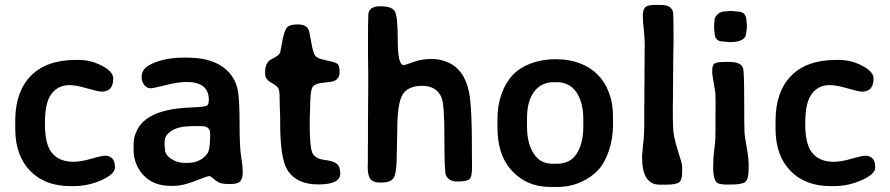

<svg xmlns="http://www.w3.org/2000/svg" viewBox="-20 -742 3588 774"><path d="M436.5 -425.8Q436.5 -372.6 390.1 -372.6Q377 -372.6 331.5 -385.7Q286.1 -398.9 260.3 -398.9Q208 -398.9 181.6 -354.5Q161.1 -319.8 161.1 -243.9Q161.1 -168 183.6 -133.8Q212.4 -89.8 275.9 -89.8Q306.2 -89.8 347.9 -102.1Q389.6 -114.3 405 -114.3Q420.4 -114.3 431.9 -103.8Q443.4 -93.3 443.4 -66.7Q443.4 -40 389.2 -15.9Q335 8.3 275.9 8.3H264.6Q161.1 8.3 101.6 -53.2Q42 -114.7 41.5 -220.7V-255.4Q41.5 -371.6 104 -436Q166.5 -500.5 287.1 -500.5H297.9Q340.8 -500.5 378.9 -482.9Q436.5 -456.5 436.5 -425.8Z M644.5 -143.6Q644.5 -118.7 669.4 -102.1Q694.3 -85.4 723.1 -85.4H737.3Q786.6 -85.4 814.5 -121.1Q826.7 -136.7 826.7 -184.6L827.1 -190.4V-202.6Q827.1 -233.4 794.4 -233.4H754.9Q701.2 -233.4 672.4 -215.3Q643.6 -197.3 643.6 -171.4V-153.3Q644.5 -146.5 644.5 -143.6ZM821.8 -339.8Q821.8 -411.6 731.4 -411.6Q698.2 -411.6 648.7 -398.9Q599.1 -386.2 585.9 -386.2Q572.8 -386.2 561.8 -399.4Q550.8 -412.6 550.8 -432.6Q550.8 -465.3 589.8 -483.9Q644.5 -509.8 721.7 -509.8H733.9Q859.4 -509.8 912.6 -438.5Q933.1 -411.1 939.5 -373.3Q945.8 -335.4 945.8 -241.9Q945.8 -148.4 952.1 -110.8Q958.5 -73.2 958.5 -48.1Q958.5 -22.9 948.7 -11.5Q939 0 906.7 0Q874.5 0 862.3 -6.3Q850.1 -12.7 839.6 -22.5Q829.1 -32.2 822.8 -32.2Q816.4 -32.2 766.6 -12.5Q716.8 7.3 680.7 7.3H668.9Q598.6 7.3 558.6 -35.4Q518.6 -78.1 518.6 -138.7V-162.6Q518.6 -191.4 534.2 -220.7Q577.1 -301.8 746.6 -308.6Q805.2 -311 813.5 -315.7Q821.8 -320.3 821.8 -339.8Z M1351.6 -42Q1351.6 1.5 1262.7 1.5Q1173.8 1.5 1137.2 -59.1Q1109.4 -106 1109.4 -248V-269L1108.4 -299.3L1107.9 -309.6L1107.4 -340.3Q1107.4 -375 1102.8 -385Q1098.1 -395 1073.5 -408.7Q1048.8 -422.4 1048.8 -444.3V-453.1Q1048.8 -491.2 1076.7 -504.6Q1104.5 -518.1 1109.4 -529.8Q1109.9 -531.2 1117.4 -572.8Q1125 -614.3 1135 -628.9Q1145 -643.6 1179.9 -643.6Q1214.8 -643.6 1224.1 -622.1Q1227.5 -614.3 1234.9 -570.8Q1242.2 -527.3 1251.5 -516.4Q1260.7 -505.4 1295.9 -498.5Q1331.1 -491.7 1340.1 -484.9Q1349.1 -478 1349.1 -451.7Q1349.1 -425.3 1327.1 -415.5Q1318.4 -411.6 1285.6 -408.9Q1252.9 -406.2 1241.5 -393.1Q1230 -379.9 1230 -301.3L1229.5 -291Q1229 -280.8 1229 -270.5L1228.5 -260.3V-239.3Q1228.5 -140.1 1241.9 -120.6Q1255.4 -101.1 1289.1 -97.2Q1322.8 -93.3 1337.2 -82Q1351.6 -70.8 1351.6 -42Z M1521 -6.3H1508.3Q1485.8 -6.3 1474.1 -19.3Q1462.4 -32.2 1462.4 -67.9L1462.9 -83V-145L1463.4 -175.8V-252.4L1463.9 -298.8V-329.6L1464.4 -376Q1464.4 -414.6 1464.4 -453.1L1463.4 -528.8Q1463.4 -671.4 1464.8 -685.1Q1468.3 -716.8 1512.7 -716.8Q1557.1 -716.8 1570.3 -698.7Q1583.5 -680.7 1583.5 -580.1Q1583.5 -479.5 1606.9 -479.5Q1613.8 -479.5 1647 -492.2Q1680.7 -504.4 1720.7 -504.4Q1759.8 -504.4 1794.9 -486.3Q1860.8 -451.7 1874.5 -348.6Q1882.3 -286.1 1882.3 -152.3V-108.4L1882.8 -94.2V-64.9Q1882.8 -26.4 1870.6 -18.3Q1858.4 -10.3 1823.5 -10.3Q1788.6 -10.3 1777.3 -36.6Q1771.5 -50.3 1771.5 -185.8Q1771.5 -321.3 1760.3 -348.1Q1740.2 -396 1682.6 -396Q1625 -396 1603.3 -361.1Q1581.5 -326.2 1581.5 -218.3L1579.6 -127Q1579.6 -49.8 1568.6 -28.1Q1557.6 -6.3 1521 -6.3Z M2205.6 -82H2225.6Q2278.8 -82 2305.2 -123Q2331.5 -164.1 2331.5 -233.4V-259.3Q2331.5 -330.1 2303.5 -370.4Q2275.4 -410.6 2225.6 -410.6H2210.9Q2162.6 -410.6 2133.5 -372.8Q2104.5 -335 2104.5 -264.2V-232.9Q2104.5 -164.6 2131.1 -123.3Q2157.7 -82 2205.6 -82ZM2451.2 -272V-237.8Q2451.2 -186 2435.3 -136.7Q2419.4 -87.4 2392.1 -57.4Q2364.7 -27.3 2321 -7.8Q2277.3 11.7 2225.6 11.7H2199.7Q2100.6 11.7 2039.1 -58.6Q1985.4 -119.6 1985.4 -229V-263.2Q1985.4 -317.9 2002.2 -364.3Q2019 -410.6 2047.6 -440.4Q2076.2 -470.2 2121.3 -486.8Q2166.5 -503.4 2220.2 -503.4L2229 -502.9Q2274.4 -502.9 2316.4 -487.3Q2403.8 -454.1 2435.5 -366.7Q2451.2 -324.2 2451.2 -272Z M2730 -71.3V-49.3Q2730 -13.7 2715.6 -5.6Q2701.2 2.4 2664.6 2.4H2638.7Q2568.4 2.4 2568.4 -107.9V-115.7L2571.3 -147.9Q2572.8 -162.1 2572.8 -163.6L2574.7 -179.2Q2577.1 -206.1 2577.1 -241.2V-311.5L2577.6 -329.1V-382.8L2578.1 -410.2V-463.9L2578.6 -481.9V-535.6L2579.1 -553.7Q2579.1 -593.3 2575.2 -624.5Q2571.3 -655.8 2571.3 -679Q2571.3 -702.1 2580.8 -712.2Q2590.3 -722.2 2618.7 -722.2H2644.5Q2688.5 -721.7 2693.4 -691.4Q2695.3 -677.7 2695.3 -569.8L2694.8 -560.5Q2694.8 -551.8 2694.8 -543L2694.3 -534.2Q2694.3 -525.4 2694.3 -516.6L2693.8 -489.7V-454.1L2693.4 -444.8V-400.4L2692.9 -391.1V-346.7L2692.4 -319.8V-265.6L2693.4 -231Q2693.4 -195.3 2711.7 -138.2Q2730 -81.1 2730 -71.3Z M2907.7 -696.3 2920.9 -697.8H2932.1L2934.6 -697.3L2949.7 -695.8Q2951.7 -695.3 2954.1 -695.3Q2989.3 -695.3 2989.3 -656.2L2990.7 -642.6V-631.3L2989.7 -622.1L2988.3 -611.3Q2988.3 -572.3 2923.8 -572.3H2919.4L2917 -572.8L2899.9 -574.2Q2897.5 -574.7 2895.5 -574.7Q2860.8 -574.7 2860.8 -609.9Q2859.9 -614.7 2859.9 -616.7L2858.9 -625.5V-644Q2860.4 -649.9 2860.4 -661.1Q2860.4 -672.4 2872.3 -684.3Q2884.3 -696.3 2907.7 -696.3ZM2923.8 2H2911.1Q2875.5 2 2867.7 -7.8Q2855 -23.9 2855 -64.5Q2855 -105 2859.1 -136.7Q2863.3 -168.5 2863.3 -173.8L2863.8 -186.5Q2863.8 -192.9 2863.8 -199.2L2864.3 -211.9V-276.9L2864.7 -296.4V-322.3L2864.3 -341.8Q2864.3 -348.1 2864.3 -354.5L2863.8 -367.2L2851.1 -445.3V-457Q2851.1 -480.5 2861.1 -486.3Q2871.1 -492.2 2902.3 -492.2H2921.4Q2967.3 -492.2 2975.6 -466.8Q2980 -453.6 2980 -338.4Q2980 -223.1 2981.4 -205.3Q2982.9 -187.5 2990 -148.2Q2997.1 -108.9 2997.1 -94.2L2998 -82V-64Q2998 -19 2984.4 -8.5Q2970.7 2 2923.8 2Z M3501.5 -425.8Q3501.5 -372.6 3455.1 -372.6Q3441.9 -372.6 3396.5 -385.7Q3351.1 -398.9 3325.2 -398.9Q3272.9 -398.9 3246.6 -354.5Q3226.1 -319.8 3226.1 -243.9Q3226.1 -168 3248.5 -133.8Q3277.3 -89.8 3340.8 -89.8Q3371.1 -89.8 3412.8 -102.1Q3454.6 -114.3 3470 -114.3Q3485.4 -114.3 3496.8 -103.8Q3508.3 -93.3 3508.3 -66.7Q3508.3 -40 3454.1 -15.9Q3399.9 8.3 3340.8 8.3H3329.6Q3226.1 8.3 3166.5 -53.2Q3106.9 -114.7 3106.4 -220.7V-255.4Q3106.4 -371.6 3168.9 -436Q3231.4 -500.5 3352.1 -500.5H3362.8Q3405.8 -500.5 3443.8 -482.9Q3501.5 -456.5 3501.5 -425.8Z"/></svg>

Font: Averia Sans Libre
Style: Bold
Weight: 700
Version: Version 1.002